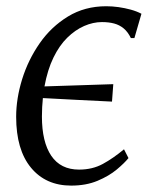

<svg xmlns="http://www.w3.org/2000/svg" viewBox="-20 -570 486 600"><path d="M202.5 10Q123 10 76.8 -46Q30.5 -102 30.5 -205Q30.5 -262 49.2 -322.5Q68 -383 104 -434.8Q140 -486.5 192.5 -518.5Q245 -550.5 312 -550.5Q330.5 -550.5 350.2 -547.8Q370 -545 389 -539.8Q408 -534.5 422 -527L400 -451H389Q379.5 -470.5 366.5 -481.2Q353.5 -492 336.8 -496.5Q320 -501 298.5 -501Q271 -501 243 -488.8Q215 -476.5 190.2 -452.2Q165.5 -428 147 -390Q128.5 -352 119 -300Q175.5 -302 227.5 -303.5Q279.5 -305 334 -307L330 -252.5Q276.5 -255 222.2 -257.8Q168 -260.5 114 -263.5Q112.5 -250 111.8 -235.5Q111 -221 111 -206Q111 -126.5 140.2 -83.2Q169.5 -40 227 -40Q269 -40 301.5 -57.8Q334 -75.5 367.5 -103.5L381.5 -76Q369 -60.5 344.8 -40.2Q320.5 -20 284.8 -5Q249 10 202.5 10Z"/></svg>

Font: Merriweather 60pt Light
Style: Italic
Weight: 300
Italic angle: -7.8°
Version: Version 2.101